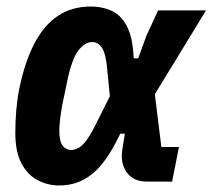

<svg xmlns="http://www.w3.org/2000/svg" viewBox="-20 -557 652 589"><path d="M529 -106 508 0H431Q389 0 369 -28Q349 -56 355 -96L363 -147H349Q328 -103 307 -72.5Q286 -42 263 -23.5Q240 -5 215 3.5Q190 12 161 12Q127 12 96 -4Q65 -20 46 -55.5Q27 -91 27 -149Q27 -185 30 -219.5Q33 -254 39 -284Q56 -367 85.5 -423.5Q115 -480 158 -508.5Q201 -537 258 -537Q297 -537 326 -522Q355 -507 371.5 -472Q388 -437 390 -378H404L429 -447L465 -525H612L455 -268L475 -106ZM198 -97Q211 -97 223 -104.5Q235 -112 248 -130.5Q261 -149 277 -182L317 -262L309 -343Q305 -392 293 -410Q281 -428 263 -428Q240 -428 220 -401.5Q200 -375 186 -307L171 -235Q167 -213 164.5 -193Q162 -173 162 -155Q162 -124 172 -110.5Q182 -97 198 -97Z"/></svg>

Font: IBM Plex Sans Condensed
Style: Bold Italic
Weight: 700
Width: 3
Italic angle: -11.31°
Designer: Mike Abbink, Paul van der Laan, Pieter van Rosmalen
Foundry: Bold Monday
Version: Version 3.201